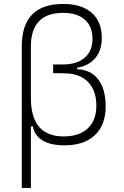

<svg xmlns="http://www.w3.org/2000/svg" viewBox="-20 -723 626 968"><path d="M89.8 224.6V-489.7Q89.8 -703.1 298.8 -703.1Q391.6 -703.1 442.4 -658.4Q493.2 -613.8 493.2 -532.2Q493.2 -469.7 460.7 -430.7Q428.2 -391.6 368.2 -381.3V-374Q437 -372.1 474.9 -323Q512.7 -273.9 512.7 -185.5Q512.7 -92.8 458.3 -41.5Q403.8 9.8 304.7 9.8Q235.4 9.8 194.3 -15.1Q153.3 -40 146 -85.9H135.7V224.6ZM298.8 -658.2Q135.7 -658.2 135.7 -488.3V-229.5Q135.7 -35.2 300.8 -35.2Q379.4 -35.2 422.6 -75.7Q465.8 -116.2 465.8 -190.4Q465.8 -260.3 430.7 -302.2Q395.5 -344.2 330.1 -352.1L284.2 -354H248V-397.9H295.9Q367.2 -397.9 406.7 -431.9Q446.3 -465.8 446.3 -527.3Q446.3 -589.8 407.5 -624Q368.7 -658.2 298.8 -658.2Z"/></svg>

Font: Caskaydia Cove ExtraLight
Style: Regular
Weight: 200
Monospace: yes
Designer: Aaron Bell
Foundry: Saja Typeworks
Version: Version 4.300; ttfautohint (v1.8.3)